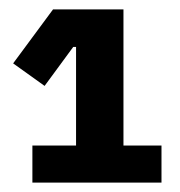

<svg xmlns="http://www.w3.org/2000/svg" viewBox="-20 -718 384 409"><path d="M49 -329V-408H142V-618H136L75 -535L8 -583L93 -698H243V-408H324V-329Z"/></svg>

Font: IBM Plex Sans Arabic
Style: Bold
Weight: 700
Designer: Mike Abbink, Paul van der Laan, Pieter van Rosmalen, Wael Morcos, Khajak Apelian
Foundry: Bold Monday
Version: Version 1.2